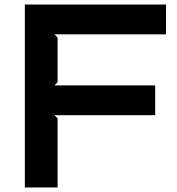

<svg xmlns="http://www.w3.org/2000/svg" viewBox="-20 -830 785 850"><path d="M715 -678H221L235 -664V-466L221 -452H667V-320H221L235 -306V0H90V-810H715Z"/></svg>

Font: TypoPRO Sinkin Sans
Style: 600 SemiBold
Weight: 600
Designer: Keith Bates
Foundry: K-Type
Version: Sinkin Sans (version 1.0)  by Keith Bates   •   © 2014   www